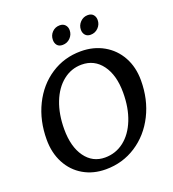

<svg xmlns="http://www.w3.org/2000/svg" viewBox="-149 -938 957 1063"><g transform="rotate(-20 329.5 -406.5)"><path d="M40 -254Q40 -366 84.5 -456.5Q129 -547 207.5 -598.5Q286 -650 384 -650Q459 -650 518 -616.5Q577 -583 610 -523Q643 -463 643 -385Q643 -273 597.5 -182.5Q552 -92 472 -40Q392 12 293 12Q219 12 161.5 -21.5Q104 -55 72 -115.5Q40 -176 40 -254ZM527 -355Q527 -458 482.5 -518.5Q438 -579 363 -579Q302 -579 253.5 -540.5Q205 -502 178 -433Q151 -364 151 -275Q151 -172 194.5 -111.5Q238 -51 311 -51Q374 -51 423 -89Q472 -127 499.5 -196Q527 -265 527 -355ZM261 -761Q261 -788 279 -806.5Q297 -825 324 -825Q344 -825 355.5 -812.5Q367 -800 367 -781Q367 -755 348.5 -736Q330 -717 303 -717Q282 -717 271.5 -729.5Q261 -742 261 -761ZM426 -761Q426 -787 444.5 -806Q463 -825 489 -825Q510 -825 521 -812.5Q532 -800 532 -781Q532 -755 513.5 -736Q495 -717 468 -717Q448 -717 437 -729.5Q426 -742 426 -761Z"/></g></svg>

Font: Alegreya SC Medium
Style: Italic
Weight: 500
Italic angle: -7°
Designer: Juan Pablo del Peral
Foundry: Huerta Tipografica
Version: Version 2.007; ttfautohint (v1.6)